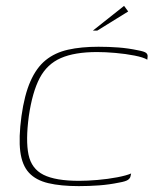

<svg xmlns="http://www.w3.org/2000/svg" viewBox="-20 -625 522 653"><path d="M53 -230Q63 -302 83.5 -348.5Q104 -395 135.5 -420.5Q167 -446 211.5 -456Q256 -466 315 -466Q350 -466 383 -463.5Q416 -461 449 -454Q471 -450 477 -445Q483 -440 482 -432L481 -422Q468 -430 437.5 -436Q407 -442 372.5 -445Q338 -448 310 -448Q234 -448 187 -427.5Q140 -407 115 -359.5Q90 -312 78 -230Q67 -147 77 -99Q87 -51 128 -30.5Q169 -10 249 -10Q277 -10 312 -13Q347 -16 378.5 -22Q410 -28 426 -35L424 -26Q423 -19 415.5 -13.5Q408 -8 385 -4Q351 3 317 5.5Q283 8 248 8Q187 8 144.5 -2Q102 -12 78.5 -37.5Q55 -63 49 -109.5Q43 -156 53 -230ZM296 -521 402 -605 416 -586 311 -521Z"/></svg>

Font: Genos Thin
Style: Italic
Weight: 100
Italic angle: -8°
Designer: Robert E. Leuschke
Foundry: Robert E. Leuschke
Version: Version 1.010